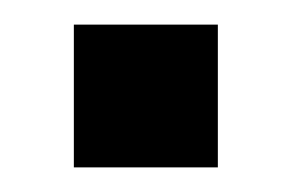

<svg xmlns="http://www.w3.org/2000/svg" viewBox="-20 -136 237 156"><path d="M40 -116H157V0H40Z"/></svg>

Font: Chokokutai
Style: Regular
Weight: 400
Designer: 108号,108go
Foundry: Font Zone 108
Version: Version 1.000; ttfautohint (v1.8.3)